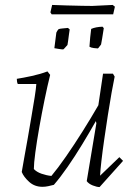

<svg xmlns="http://www.w3.org/2000/svg" viewBox="-20 -748 546 777"><path d="M152 8Q120 8 98 -12Q76 -32 68 -52Q71 -72 78 -109Q85 -146 92.5 -190Q100 -234 107.5 -277.5Q115 -321 120.5 -356Q126 -391 127 -408H52Q48 -416 48 -429Q74 -433 108.5 -440.5Q143 -448 172 -459L183 -445Q172 -401 160.5 -345Q149 -289 139 -232.5Q129 -176 123 -131Q117 -86 117 -64Q128 -52 148 -45Q168 -38 188 -36Q214 -67 247 -114.5Q280 -162 314 -216Q348 -270 378 -322L397 -450H437L444 -438Q439 -414 431.5 -372.5Q424 -331 416.5 -282Q409 -233 402 -185Q395 -137 390.5 -97.5Q386 -58 385 -37L463 -112L478 -97L383 9Q372 9 355.5 2.5Q339 -4 331 -15L370 -249L368 -258Q342 -212 312.5 -163.5Q283 -115 253.5 -72.5Q224 -30 198 0Q187 3 175 5.5Q163 8 152 8ZM342 -559Q343 -576 345 -596.5Q347 -617 349 -631Q367 -639 395 -640L400 -634Q397 -614 393.5 -593Q390 -572 389 -568Q386 -565 382.5 -559.5Q379 -554 376 -552Q371 -552 359.5 -553.5Q348 -555 342 -559ZM200 -553 208 -616Q209 -619 212 -623.5Q215 -628 217 -630Q222 -632 234 -633Q246 -634 255 -635L262 -629Q261 -622 259 -608Q257 -594 255.5 -581.5Q254 -569 253 -566Q250 -563 244.5 -556.5Q239 -550 236 -548Q230 -548 217.5 -550Q205 -552 200 -553ZM189 -690 184 -698 191 -728Q215 -727 249 -726Q283 -725 312.5 -724.5Q342 -724 354 -724L436 -728L445 -721L438 -690Z"/></svg>

Font: Labrada Lght
Style: Italic
Weight: 300
Italic angle: -7°
Designer: Mercedes Jáuregui
Foundry: Omnibus-Type Team
Version: Version 1.000; ttfautohint (v1.8.4.7-5d5b)